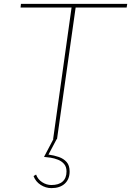

<svg xmlns="http://www.w3.org/2000/svg" viewBox="-20 -717 676 990"><path d="M254 0 349 -678H86L88 -697H636L633 -678H370L274 0ZM245 253Q216 253 190 236.5Q164 220 153 191L166 183Q175 208 197.5 222.5Q220 237 245 237Q283 237 303 219Q323 201 323 167Q323 143 310.5 128.5Q298 114 279 106.5Q260 99 240.5 96Q221 93 207 92L257 -3H274L230 80Q259 84 283.5 92.5Q308 101 323.5 118.5Q339 136 339 167Q339 207 314 230Q289 253 245 253Z"/></svg>

Font: Hanken Grotesk Thin
Style: Italic
Weight: 250
Italic angle: -8°
Designer: Alfredo Marco Pradil
Foundry: Hanken Design Co.
Version: Version 3.013